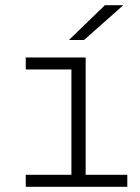

<svg xmlns="http://www.w3.org/2000/svg" viewBox="-20 -722 540 742"><path d="M79.5 0V-46.5H256V-453.5H79.5V-500H311V-46.5H472V0ZM305 -567.5H246.5L385.5 -702H456.5Z"/></svg>

Font: Trispace Thin ExtraLight
Style: Regular
Weight: 250
Version: Version 1.210